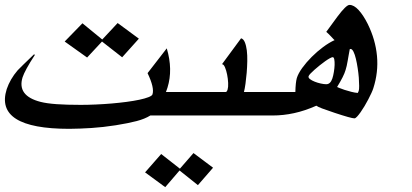

<svg xmlns="http://www.w3.org/2000/svg" viewBox="-68 -546 1686 786"><path d="M603.5 -73.2H547.4Q524.9 -59.1 491.2 -50.3Q457.5 -41.5 405.8 -33.2Q352.5 -24.9 306.4 -22Q260.3 -19 215.8 -18.6Q-91.8 -18.6 -40.5 -181.2Q-33.7 -201.2 -22.5 -220.7Q-11.2 -240.2 4.4 -258.3Q11.2 -265.6 27.8 -281.7Q44.4 -297.9 70.8 -323.2L75.2 -321.8Q53.7 -289.1 41.3 -266.1Q28.8 -243.2 24.4 -229.5Q1 -153.8 98.1 -128.9Q122.6 -122.6 163.6 -119.6Q204.6 -116.7 262.7 -116.7Q292 -116.7 324.5 -118.2Q356.9 -119.6 388.7 -122.3Q420.4 -125 450 -128.9Q479.5 -132.8 502.4 -137.7Q525.4 -142.6 539.8 -148.2Q554.2 -153.8 556.2 -159.7Q564.9 -186.5 536.1 -246.6L614.7 -348.1Q640.6 -261.2 617.7 -187.5Q615.7 -182.6 614.5 -178.2Q613.3 -173.8 611.3 -169.4H634.3ZM196.8 -376 269.5 -450.7 350.6 -384.3 413.6 -451.7 500.5 -387.7 432.1 -311.5 349.6 -376 288.6 -310.5Z M525.9 159.7 591.8 84.5 668.5 144.5 724.1 80.6 804.2 140.6 742.2 211.9 667 151.9 608.4 220.2ZM955.1 -73.2H574.7L605.5 -169.4H856Q860.8 -169.4 863.8 -179.7Q866.7 -189 866 -206.3Q865.2 -223.6 861.8 -240.7Q858.4 -257.8 853 -270.5Q847.7 -283.2 840.8 -283.2L918.9 -389.2Q928.7 -386.7 934.3 -373Q939.9 -359.4 942.4 -339.6Q944.8 -319.8 944.3 -295.7Q943.8 -271.5 941.9 -248Q939.9 -224.6 937 -203.6Q934.1 -182.6 930.7 -169.4H985.8Z M1292.5 -224.6Q1296.4 -236.3 1298.8 -251.5Q1301.3 -266.6 1301.8 -280Q1302.2 -293.5 1300.5 -302.7Q1298.8 -312 1293.9 -312Q1290.5 -312 1282 -307.4Q1273.4 -302.7 1262.9 -295.2Q1252.4 -287.6 1241 -278.6Q1229.5 -269.5 1219.7 -260.7Q1210 -252 1203.1 -244.9Q1196.3 -237.8 1195.3 -233.9Q1193.4 -228 1200.9 -222.2Q1208.5 -216.3 1220.2 -211.7Q1231.9 -207 1245.1 -204.1Q1258.3 -201.2 1267.6 -201.2Q1284.7 -201.2 1292.5 -224.6ZM1400.9 -175.8Q1402.3 -180.2 1402.3 -194.6Q1402.3 -209 1400.9 -227.8Q1399.4 -246.6 1396.2 -267.3Q1393.1 -288.1 1388.9 -305.4Q1384.8 -322.8 1379.2 -334.2Q1373.5 -345.7 1366.7 -345.7L1363.8 -344.7L1362.8 -338.9Q1361.3 -331.5 1359.4 -320.6Q1357.4 -309.6 1355.5 -298.1Q1353.5 -286.6 1351.3 -276.4Q1349.1 -266.1 1346.7 -259.3Q1339.8 -234.9 1312 -189.9Q1312.5 -189.5 1321.3 -185.8Q1330.1 -182.1 1342.8 -178Q1355.5 -173.8 1369.9 -170.2Q1384.3 -166.5 1396.5 -165.5Q1397.9 -168 1399.2 -170.7Q1400.4 -173.3 1400.9 -175.8ZM1460.4 -185.1Q1458 -177.2 1452.4 -165Q1446.8 -152.8 1439.7 -139.2Q1432.6 -125.5 1424.3 -111.6Q1416 -97.7 1408.2 -86.7Q1400.4 -75.7 1393.8 -68.6Q1387.2 -61.5 1382.8 -61.5Q1370.1 -61.5 1302.2 -84Q1270 -94.7 1251.2 -101.8Q1232.4 -108.9 1227.1 -113.3Q1179.7 -92.3 1135.7 -82.8Q1091.8 -73.2 1047.4 -73.2H926.3L957 -169.4H1141.1Q1142.1 -208.5 1147 -226.1Q1152.8 -245.1 1169.4 -268.1Q1186 -291 1208 -313Q1230 -335 1254.6 -353.3Q1279.3 -371.6 1301.8 -381.8L1298.3 -384.8Q1291 -392.6 1283.4 -400.6Q1275.9 -408.7 1267.6 -415.5L1313 -477.5Q1349.1 -525.9 1362.8 -525.9Q1380.9 -525.9 1400.1 -504.9Q1419.4 -483.9 1437.5 -447.8Q1469.2 -383.3 1475.3 -316.9Q1481.4 -250.5 1460.4 -185.1Z"/></svg>

Font: XB Khoramshahr
Style: Italic
Weight: 400
Italic angle: -12°
Designer: Behnam
Foundry: Irmug
Version: Version 8.005 2009